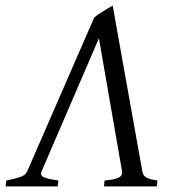

<svg xmlns="http://www.w3.org/2000/svg" viewBox="-37 -663 650 683"><path d="M314.9 -526.9 111.3 -54.2Q104.5 -39.1 118.9 -32.5Q133.3 -25.9 170.9 -21L168 0H-17.1L-14.2 -21Q16.6 -26.9 35.2 -33.4Q53.7 -40 60.1 -54.2L297.9 -600.1Q304.2 -606 313 -612.1Q321.8 -618.2 331.1 -623.8Q340.3 -629.4 348.9 -634.5Q357.4 -639.6 363.8 -643.1L469.2 -54.2Q470.2 -47.4 472.9 -42.2Q475.6 -37.1 481.4 -33Q487.3 -28.8 497.3 -25.9Q507.3 -22.9 522.9 -21L521 0H333L335 -21Q369.6 -23.4 384.8 -31Q399.9 -38.6 397 -54.2Z"/></svg>

Font: Gentium Plus Phon
Style: Italic
Weight: 400
Italic angle: -8°
Designer: J. Victor Gaultney, Annie Olsen, Iska Routamaa, Becca Hirsbrunner
Foundry: SIL International
Version: Version 5.000